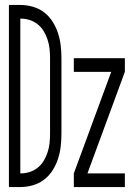

<svg xmlns="http://www.w3.org/2000/svg" viewBox="-20 -755 540 775"><path d="M16 0V-735H62Q87 -735 112 -728Q137 -721 157.5 -705.5Q178 -690 192 -668Q206 -646 214 -621.5Q222 -597 225 -571.5Q228 -546 228 -521V-215Q228 -189 225 -163.5Q222 -138 214 -113.5Q206 -89 192 -67Q178 -45 157.5 -29.5Q137 -14 112 -7Q87 0 62 0ZM62 -55Q81 -55 99 -60.5Q117 -66 132 -78Q147 -90 156.5 -106Q166 -122 172 -140Q178 -158 180 -177Q182 -196 182 -215V-521Q182 -539 180 -558Q178 -577 172 -595Q166 -613 156.5 -629Q147 -645 132 -657Q117 -669 99 -674.5Q81 -680 62 -680ZM278 0V-55L429 -465H278V-520H484V-465L333 -55H484V0Z"/></svg>

Font: Iosevka SS18 Light
Style: Regular
Weight: 300
Monospace: yes
Designer: Belleve Invis
Foundry: Belleve Invis
Version: Version 25.1.1; ttfautohint (v1.8.4)